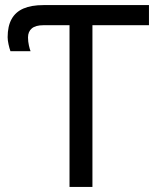

<svg xmlns="http://www.w3.org/2000/svg" viewBox="-20 -734 616 754"><path d="M253 0V-635H151Q120 -635 105 -622.5Q90 -610 90 -587Q90 -571 93.5 -555.5Q97 -540 100 -533H21Q17 -544 13.5 -560Q10 -576 10 -588Q10 -631 25.5 -659Q41 -687 72 -700.5Q103 -714 151 -714H565V-635H343V0Z"/></svg>

Font: hexlkorean05
Style: Book
Weight: 400
Designer: Jelle Bosma - Monotype Design Team
Foundry: Monotype Imaging Inc.
Version: Version 2.003